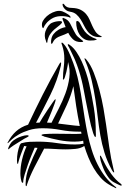

<svg xmlns="http://www.w3.org/2000/svg" viewBox="-20 -969 666 1018"><path d="M347 -716Q345 -719 341.5 -725.5Q338 -732 340 -734Q342 -736 346.5 -733Q351 -730 352 -729Q370 -716 385.5 -693Q401 -670 413.5 -642.5Q426 -615 436 -585Q446 -555 452 -528Q467 -462 477.5 -398Q488 -334 488 -266Q488 -264 488.5 -254Q489 -244 485 -242Q482 -244 478.5 -252Q475 -260 474 -263Q462 -300 452.5 -347.5Q443 -395 435 -434Q429 -464 424 -491.5Q419 -519 412.5 -545Q406 -571 397.5 -597.5Q389 -624 377 -653Q375 -657 370.5 -667Q366 -677 361 -687Q356 -697 352 -705.5Q348 -714 347 -716ZM587 25Q576 19 572 17.5Q568 16 557 9Q533 -5 513 -27.5Q493 -50 477 -77Q461 -104 448.5 -134.5Q436 -165 427 -195Q407 -182 379.5 -179.5Q352 -177 329 -177Q300 -177 271.5 -179Q243 -181 214 -181Q186 -129 161.5 -80.5Q137 -32 123 10Q123 11 122 14.5Q121 18 119 18Q116 18 116 11Q116 4 116 2Q116 -38 135.5 -87.5Q155 -137 179 -185L164 -186Q158 -172 147.5 -147Q137 -122 127.5 -95Q118 -68 110.5 -43Q103 -18 103 -3Q103 0 100 0Q96 0 94 -6.5Q92 -13 90.5 -21Q89 -29 88.5 -37.5Q88 -46 88 -49Q88 -84 97 -122.5Q106 -161 121 -193L108 -195Q99 -173 91 -151.5Q83 -130 77 -107Q77 -105 76 -102Q75 -99 73 -100Q71 -104 70.5 -109.5Q70 -115 70 -119Q70 -161 85 -200Q90 -210 95 -210Q116 -216 137.5 -217Q159 -218 182 -218Q232 -218 281 -210.5Q330 -203 379 -203Q403 -203 423 -207L421 -223Q410 -220 397.5 -219Q385 -218 374 -218Q335 -218 293.5 -226Q252 -234 214 -245Q212 -247 206 -248.5Q200 -250 200 -253Q200 -255 206 -256.5Q212 -258 214 -258Q228 -259 241.5 -259.5Q255 -260 269 -260Q292 -260 315 -259.5Q338 -259 362 -259Q374 -259 387 -259Q400 -259 412 -260L410 -271H397Q349 -271 301.5 -280Q254 -289 206 -289Q165 -289 133.5 -279Q102 -269 79.5 -256Q57 -243 43 -230Q29 -217 23 -211Q21 -210 21 -210Q20 -210 20 -212Q20 -213 21 -214Q39 -249 65 -272.5Q91 -296 129 -308Q167 -389 207.5 -469Q248 -549 293 -627Q294 -629 297 -633.5Q300 -638 303 -638Q304 -637 304 -636V-634Q304 -626 303 -622Q284 -541 247 -466Q210 -391 171 -318L190 -319Q193 -325 205.5 -345Q218 -365 232.5 -386.5Q247 -408 259 -425.5Q271 -443 274 -443L275 -440Q275 -435 269 -418Q263 -401 255 -381Q247 -361 239.5 -343.5Q232 -326 229 -319Q235 -319 241 -318.5Q247 -318 253 -318Q271 -354 291.5 -393.5Q312 -433 327 -474Q342 -515 347.5 -557Q353 -599 341 -640Q341 -635 338.5 -620Q336 -605 332 -588.5Q328 -572 324 -559.5Q320 -547 316 -547Q313 -547 313.5 -551Q314 -555 314 -556Q314 -582 317.5 -607.5Q321 -633 321 -659Q321 -694 310 -727Q310 -728 307 -735.5Q304 -743 309 -743Q311 -743 316 -738Q326 -728 335.5 -711Q345 -694 353 -674.5Q361 -655 368 -636Q375 -617 379 -604Q392 -561 400.5 -517.5Q409 -474 415.5 -430.5Q422 -387 429 -343Q436 -299 445 -256Q454 -214 466.5 -174Q479 -134 497 -98Q515 -62 538.5 -31.5Q562 -1 593 22Q598 27 596.5 28.5Q595 30 587 25ZM585 -60Q586 -54 584 -54.5Q582 -55 579.5 -58Q577 -61 574.5 -65Q572 -69 572 -70Q548 -114 534 -159.5Q520 -205 512 -251.5Q504 -298 498.5 -345.5Q493 -393 485.5 -442.5Q478 -492 466 -543Q454 -594 432 -647Q431 -649 429 -654Q427 -659 429 -660Q431 -660 434 -657L438 -653Q460 -627 477 -584Q494 -541 507 -492Q520 -443 528.5 -395Q537 -347 542 -311Q550 -254 559 -191Q568 -128 582 -72ZM288 -314Q317 -311 345.5 -307Q374 -303 403 -301Q392 -354 384 -406Q376 -458 369 -512Q356 -460 333.5 -411Q311 -362 288 -314ZM617 14Q597 5 582 -3.5Q567 -12 556 -27Q539 -50 529.5 -73Q520 -96 514 -116Q512 -124 510.5 -134Q509 -144 511 -144Q515 -144 521 -131Q527 -118 532 -109Q547 -78 570 -46.5Q593 -15 620 5Q628 12 625 14Q622 16 617 14ZM26 -178Q26 -178 24 -178H23Q23 -181 24 -184Q25 -187 26 -190Q34 -207 41.5 -215.5Q49 -224 66 -234Q76 -240 94 -246Q112 -252 123 -252Q125 -252 128.5 -251.5Q132 -251 132 -248Q132 -245 121.5 -240Q111 -235 108 -233Q70 -210 52 -198Q34 -186 26 -178ZM203 -846Q205 -857 216 -870.5Q227 -884 242.5 -894Q258 -904 276 -909Q294 -914 310 -909Q318 -906 326.5 -901.5Q335 -897 341.5 -892.5Q348 -888 351.5 -883.5Q355 -879 354 -876Q353 -874 348.5 -876.5Q344 -879 339 -880Q312 -886 286.5 -882Q261 -878 239 -859Q231 -853 223 -842.5Q215 -832 212 -824Q209 -818 208 -820Q203 -824 202.5 -832.5Q202 -841 203 -846ZM510 -772Q485 -772 469.5 -781Q454 -790 443.5 -804Q433 -818 425 -834.5Q417 -851 407.5 -866Q398 -881 385 -892.5Q372 -904 351 -907Q338 -909 330 -915.5Q322 -922 317.5 -929Q313 -936 312 -942Q311 -948 313 -949Q317 -950 319.5 -946.5Q322 -943 325.5 -939Q329 -935 337 -931Q345 -927 362 -927Q390 -926 407.5 -917Q425 -908 436.5 -894.5Q448 -881 455 -864.5Q462 -848 469.5 -831.5Q477 -815 486.5 -801Q496 -787 513 -779Q518 -777 519.5 -774.5Q521 -772 510 -772ZM421 -750Q421 -747 415.5 -746.5Q410 -746 409 -746Q381 -746 365.5 -762Q350 -778 342 -795Q324 -786 300 -777.5Q276 -769 265 -753Q263 -750 259.5 -743Q256 -736 254 -736Q253 -736 251.5 -739.5Q250 -743 251 -754Q253 -775 264 -788.5Q275 -802 288 -810Q301 -818 312.5 -821.5Q324 -825 328 -825Q322 -841 319 -849Q316 -857 314.5 -860Q313 -863 312.5 -864Q312 -865 312 -868Q310 -872 312.5 -873.5Q315 -875 318 -873Q341 -865 351.5 -845Q362 -825 373 -803Q382 -784 393 -774Q404 -764 421 -751ZM494 -761Q488 -756 478.5 -755Q469 -754 458 -754Q439 -754 425 -763Q411 -772 402 -785.5Q393 -799 388.5 -816Q384 -833 384 -850Q384 -852 385 -855Q386 -858 388 -858Q399 -858 407 -840.5Q415 -823 429 -803Q440 -789 455.5 -779Q471 -769 491 -762H493Q494 -761 494 -761ZM299 -857Q307 -857 308.5 -853Q310 -849 305 -844Q298 -836 287.5 -828.5Q277 -821 266.5 -811.5Q256 -802 246.5 -788.5Q237 -775 232 -754Q231 -749 231 -745.5Q231 -742 228 -742Q226 -742 223 -754Q218 -765 217.5 -778.5Q217 -792 221 -803Q235 -839 255.5 -848Q276 -857 299 -857Z"/></svg>

Font: Akronim
Style: Regular
Weight: 400
Designer: Grzegorz Klimczewski
Foundry: Fonty.PL
Version: Version 1.002